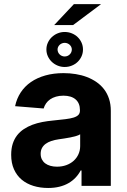

<svg xmlns="http://www.w3.org/2000/svg" viewBox="-20 -911 620 941"><path d="M34.8 -152.3Q34.8 -182.9 42.4 -206.5Q50.1 -230.1 63.9 -247.9Q77.8 -265.6 96.8 -278.2Q115.8 -290.8 138.5 -299.4Q161.2 -307.9 187 -312.9Q212.7 -317.8 239.7 -320.3Q275.2 -323.9 300.2 -326.9Q325.3 -329.9 341.3 -335Q357.2 -340.2 364.5 -348.2Q371.8 -356.2 371.8 -369.3V-371.4Q371.8 -405.2 350.7 -423.7Q329.5 -442.1 290.8 -442.1Q270.6 -442.1 254.3 -437.3Q237.9 -432.5 225.9 -424.2Q213.8 -415.8 205.8 -404.3Q197.8 -392.8 193.9 -379.3L54 -390.6Q61.8 -427.9 81.5 -457.9Q101.2 -487.9 131.6 -508.9Q161.9 -529.8 202.2 -541.2Q242.5 -552.6 291.5 -552.6Q322.1 -552.6 351 -547.9Q380 -543.3 405.5 -533.6Q431.1 -523.8 452.8 -508.9Q474.4 -494 490.1 -473.5Q505.7 -453.1 514.4 -426.7Q523.1 -400.2 523.1 -367.9V0H379.6V-75.6H375.4Q365.4 -56.5 350.5 -40.7Q335.6 -24.9 315.9 -13.5Q296.2 -2.1 271.1 4.1Q246.1 10.3 215.9 10.3Q176.8 10.3 143.6 0Q110.4 -10.3 86.3 -30.5Q62.1 -50.8 48.5 -81.3Q34.8 -111.9 34.8 -152.3ZM296.9 -754.3Q315.7 -754.3 332.2 -747.5Q348.7 -740.8 360.8 -729Q372.9 -717.3 379.8 -701.7Q386.7 -686.1 386.7 -668.3Q386.7 -650.9 379.8 -635.3Q372.9 -619.7 360.8 -608Q348.7 -596.2 332.2 -589.5Q315.7 -582.7 296.9 -582.7Q278.8 -582.7 262.4 -589.5Q246.1 -596.2 233.8 -608Q221.6 -619.7 214.5 -635.3Q207.4 -650.9 207.4 -668.3Q207.4 -686.1 214.5 -701.7Q221.6 -717.3 233.8 -729Q246.1 -740.8 262.4 -747.5Q278.8 -754.3 296.9 -754.3ZM179.3 -157.3Q179.3 -141.7 185.2 -130Q191.1 -118.3 201.7 -110.3Q212.4 -102.3 227.1 -98.2Q241.8 -94.1 259.2 -94.1Q284.1 -94.1 305 -101.7Q326 -109.4 341.1 -123Q356.2 -136.7 364.5 -155.2Q372.9 -173.7 372.9 -195V-252.8Q366.1 -248.2 353.5 -244.5Q340.9 -240.8 326 -237.7Q311.1 -234.7 295.6 -232.4Q280.2 -230.1 267.8 -228.3Q247.9 -225.5 231.5 -220Q215.2 -214.5 203.7 -206Q192.1 -197.4 185.7 -185.4Q179.3 -173.3 179.3 -157.3ZM245.4 -788 342 -890.6H475.1L338.1 -788ZM296.9 -634.2Q304.3 -634.2 310.7 -636.9Q317.1 -639.6 321.9 -644.4Q326.7 -649.1 329.4 -655.4Q332 -661.6 332 -668.3Q332 -674.7 329.4 -680.6Q326.7 -686.4 321.9 -691.1Q317.1 -695.7 310.7 -698.3Q304.3 -701 296.9 -701Q289.8 -701 283.4 -698.3Q277 -695.7 272.2 -691.1Q267.4 -686.4 264.7 -680.6Q262.1 -674.7 262.1 -668.3Q262.1 -661.6 264.7 -655.4Q267.4 -649.1 272.2 -644.4Q277 -639.6 283.4 -636.9Q289.8 -634.2 296.9 -634.2Z"/></svg>

Font: Cannonade
Style: Bold
Weight: 700
Designer: Rasmus Andersson
Foundry: rsms
Version: Version 3.012;git-f93a4a705